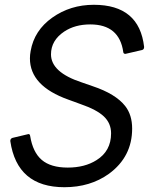

<svg xmlns="http://www.w3.org/2000/svg" viewBox="-20 -768 628 802"><path d="M249 14Q51 14 23 -179Q23 -189 32 -192L99 -208Q105 -208 106 -200Q117 -132 154.5 -100Q192 -68 263 -68Q334 -68 383 -99Q444 -137 444 -211Q444 -253 414 -281.5Q384 -310 317 -333L265 -352Q105 -409 105 -524Q105 -539 108 -555Q123 -641 198.5 -694.5Q274 -748 372 -748Q562 -748 582 -572Q582 -561 573 -559L504 -543Q496 -543 495 -550Q479 -666 357 -666Q293 -666 248 -636Q193 -599 193 -541Q193 -466 321 -424L367 -408Q463 -376 503 -325Q532 -288 532 -231Q532 -113 435 -42Q357 14 249 14Z"/></svg>

Font: YamahaIndonesia935. App
Style: Italic
Weight: 400
Italic angle: -10°
Designer: Dalton Maag Ltd
Foundry: Dalton Maag Ltd
Version: Version 1.002; January 01, 2024; Regular/Italic